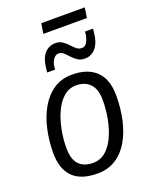

<svg xmlns="http://www.w3.org/2000/svg" viewBox="-161 -955 830 1051"><g transform="rotate(-20 254.5 -429.5)"><path d="M222 10Q31 10 31 -179Q31 -248 45.5 -314Q60 -380 90 -432.5Q120 -485 165.5 -516Q211 -547 274 -547Q364 -547 413.5 -499.5Q463 -452 463 -356Q463 -283 448.5 -217Q434 -151 404.5 -100Q375 -49 329.5 -19.5Q284 10 222 10ZM219 -53Q261 -53 292 -79.5Q323 -106 343.5 -150Q364 -194 374.5 -248.5Q385 -303 385 -360Q385 -422 355.5 -453Q326 -484 275 -484Q233 -484 201.5 -456.5Q170 -429 149.5 -384Q129 -339 118.5 -285.5Q108 -232 108 -180Q108 -114 136.5 -83.5Q165 -53 219 -53ZM151 -604Q151 -611 151.5 -613.5Q152 -616 154 -633Q159 -683 183.5 -711.5Q208 -740 248 -740Q271 -740 288 -728.5Q305 -717 318 -702.5Q331 -688 344.5 -676.5Q358 -665 376 -665Q397 -665 408 -688Q419 -711 421 -731Q422 -740 422 -744H469Q468 -735 466 -719Q461 -666 436 -635.5Q411 -605 372 -605Q347 -605 330 -616.5Q313 -628 299.5 -643Q286 -658 273 -669.5Q260 -681 245 -681Q226 -681 213 -662Q200 -643 198 -617Q197 -605 197 -605.5Q197 -606 197 -604ZM203 -810 213 -869H466L457 -810Z"/></g></svg>

Font: Georama
Style: Italic
Weight: 400
Italic angle: -9°
Designer: Jean-Baptiste Levee
Foundry: Production Type
Version: Version 1.000